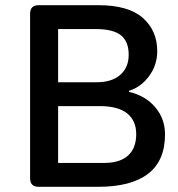

<svg xmlns="http://www.w3.org/2000/svg" viewBox="-20 -720 687 740"><path d="M129 0Q96 0 96 -33V-667Q96 -700 129 -700H359Q475 -700 530.5 -651Q586 -602 586 -523Q586 -469 554.5 -426.5Q523 -384 477 -370V-366Q541 -351 578.5 -306.5Q616 -262 616 -202Q616 -100 550.5 -50Q485 0 358 0ZM204 -403H352Q411 -403 443.5 -431.5Q476 -460 476 -509Q476 -560 446 -584Q416 -608 349 -608H204ZM204 -92H381Q442 -92 473.5 -120.5Q505 -149 505 -203Q505 -255 470 -283Q435 -311 365 -311H204Z"/></svg>

Font: Asap Semi Expanded Medium
Style: Regular
Weight: 500
Width: 6
Designer: Pablo Cosgaya
Foundry: Omnibus-Type
Version: Version 3.001; ttfautohint (v1.8.4.7-5d5b)